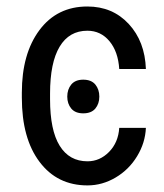

<svg xmlns="http://www.w3.org/2000/svg" viewBox="-20 -558 502 588"><path d="M234.9 -314C218.6 -314 206.4 -309 198.2 -299.1C190.1 -289.1 186 -276.9 186 -262.2C186 -247.6 190.1 -235.4 198.2 -225.6C206.4 -215.8 218.6 -210.9 234.9 -210.9C251.5 -210.9 263.8 -215.8 272 -225.6C280.1 -235.4 284.2 -247.6 284.2 -262.2C284.2 -276.9 280.1 -289.1 272 -299.1C263.8 -309 251.5 -314 234.9 -314ZM248 9.8C278.3 9.8 307 1.7 334.2 -14.4C361.4 -30.5 383.3 -52.2 399.9 -79.6C416.5 -106.9 425.5 -135.9 426.8 -166.5H345.2C343.3 -136.6 332.8 -112 314 -92.8C295.1 -73.6 273.1 -64 248 -64C210.9 -64 182.5 -79.8 162.8 -111.6C143.1 -143.3 133.3 -190.8 133.3 -253.9V-271.5C133.3 -334.6 143.1 -382.5 162.6 -415C182.1 -447.6 210.4 -463.9 247.6 -463.9C274.9 -463.9 297.4 -453.2 315.2 -431.9C332.9 -410.6 342.9 -382.2 345.2 -346.7H426.8C424.8 -403 407.3 -449 374.3 -484.6C341.2 -520.3 299 -538.1 247.6 -538.1C185.7 -538.1 136.8 -514 100.8 -465.8C64.9 -417.6 46.9 -353.8 46.9 -274.4V-258.8C46.9 -175.8 64.9 -110.3 101.1 -62.3C137.2 -14.2 186.2 9.8 248 9.8Z"/></svg>

Font: Roboto Condensed
Style: Regular
Weight: 400
Designer: Google
Version: Version 2.134; 2016